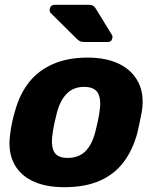

<svg xmlns="http://www.w3.org/2000/svg" viewBox="-20 -770 649 800"><path d="M247 10Q167 10 113 -17Q59 -44 35.5 -94.5Q12 -145 23 -215Q25 -235 30.5 -260.5Q36 -286 42 -305Q61 -376 100 -426Q139 -476 200.5 -503Q262 -530 345 -530Q424 -530 478 -503Q532 -476 557 -426Q582 -376 571 -305Q567 -286 562 -260.5Q557 -235 552 -215Q533 -145 495 -94.5Q457 -44 396 -17Q335 10 247 10ZM262 -112Q307 -112 335 -139Q363 -166 377 -220Q381 -235 386.5 -260Q392 -285 394 -300Q403 -353 389 -380.5Q375 -408 330 -408Q287 -408 259 -380.5Q231 -353 217 -300Q213 -285 207.5 -260Q202 -235 200 -220Q191 -166 204.5 -139Q218 -112 262 -112ZM334 -595Q320 -595 313 -598.5Q306 -602 299 -609L190 -717Q186 -723 187 -731Q190 -750 209 -750H348Q360 -750 367 -746.5Q374 -743 381 -731L446 -625Q450 -619 448 -611Q445 -595 429 -595Z"/></svg>

Font: Rubik Light
Style: Bold Italic
Weight: 700
Italic angle: -12°
Version: Version 2.104